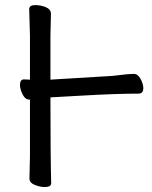

<svg xmlns="http://www.w3.org/2000/svg" viewBox="-20 -732 608 769"><path d="M161 17H157Q140 17 119 8.5Q98 0 98 -17L100 -106V-331Q105 -333 98 -333Q81 -333 70.5 -354Q60 -375 60 -392Q60 -414 76 -414L100 -413V-589L97 -695Q97 -711 119 -711.5Q141 -712 162 -704Q184 -695 184 -677L182 -588V-413L430 -428Q493 -436 517 -436Q532 -436 543 -416Q554 -396 554 -379Q554 -357 535 -357Q446 -357 307 -349L182 -342Q182 -105 185 1Q185 17 161 17Z"/></svg>

Font: LXGW WenKai Medium
Style: Regular
Weight: 500
Designer: LXGW / Fontworks Inc.
Foundry: LXGW / Fontworks Inc.
Version: Version 1.501; October 10, 2024